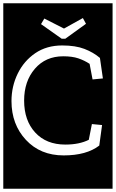

<svg xmlns="http://www.w3.org/2000/svg" viewBox="-32 -937 706 1170"><path d="M-12 213V-917H654V213ZM366 -701 492 -792 473 -827 358 -763 238 -824 218 -790 344 -701ZM573 -50 590 -175 528 -181 509 -85Q451 -56 366 -56Q250 -56 182.5 -129.5Q115 -203 115 -324Q115 -442 180.5 -518Q246 -594 353 -594Q408 -594 445 -581.5Q482 -569 514 -548L532 -453L595 -459L577 -584Q537 -618 482.5 -639Q428 -660 347 -660Q252 -660 183 -613Q114 -566 76 -488.5Q38 -411 38 -321Q38 -179 126 -84.5Q214 10 356 10Q495 10 573 -50Z"/></svg>

Font: Zilla Slab Highlight Regular
Style: Regular
Weight: 400
Designer: Typotheque Type Foundry
Foundry: Typotheque type foundry
Version: Version 1.1; 2017; ttfautohint (v1.6)